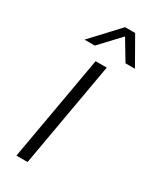

<svg xmlns="http://www.w3.org/2000/svg" viewBox="-178 -736 648 791"><g transform="rotate(30 145.5 -341.0)"><path d="M135 -500H188L100 0H47ZM170 -682H218L291 -554H246L189 -649L100 -554H51Z"/></g></svg>

Font: Sarabun ExtraLight
Style: Italic
Weight: 275
Italic angle: -10°
Designer: Suppakit Chalermlarp | Katatrad Co.,Ltd.
Foundry: Cadson Demak Co.,Ltd.
Version: Version 1.000; ttfautohint (v1.6)